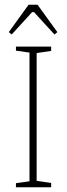

<svg xmlns="http://www.w3.org/2000/svg" viewBox="-20 -787 282 807"><path d="M47 -17 104 -25V-566L47 -574V-591H195V-573L134 -564V-27L195 -18V0H47ZM17 -652 100 -767H138L221 -652L209 -642L123 -736H115L29 -642Z"/></svg>

Font: Grenze Thin
Style: Regular
Weight: 250
Designer: Renata Polastri
Foundry: Omnibus-Type
Version: Version 1.002; ttfautohint (v1.8)